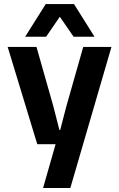

<svg xmlns="http://www.w3.org/2000/svg" viewBox="-20 -733 589 953"><path d="M193.8 200.2 255.9 -17.1H165L18.1 -500H161.1L244.1 -208L274.9 -87.9H278.8L310.1 -208L393.1 -500H533.2L329.1 200.2ZM105 -550.8 207 -712.9H347.2L449.2 -550.8H345.2L276.9 -649.9L209 -550.8Z"/></svg>

Font: TASA Orbiter Deck
Style: Bold
Weight: 700
Designer: Weizhong Zhang
Version: Version 1.000;Glyphs 3.1.2 (3151)